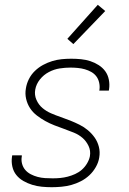

<svg xmlns="http://www.w3.org/2000/svg" viewBox="-20 -773 540 801"><path d="M196 8Q175 8 154.5 6Q134 4 114.5 -2Q95 -8 77.5 -18Q60 -28 48 -43Q36 -58 31.5 -78Q27 -98 30 -119L31 -125H71V-121Q68 -105 72 -90Q76 -75 85.5 -64Q95 -53 108.5 -46Q122 -39 137 -35Q152 -31 168 -30Q184 -29 200 -29Q216 -29 231.5 -30.5Q247 -32 262.5 -36Q278 -40 293.5 -47Q309 -54 321.5 -65Q334 -76 343 -91Q352 -106 355 -121Q359 -144 349.5 -164Q340 -184 324.5 -197.5Q309 -211 288.5 -219.5Q268 -228 248 -235Q228 -242 207.5 -250Q187 -258 169 -268Q151 -278 134 -291Q117 -304 105.5 -321.5Q94 -339 89 -360.5Q84 -382 88 -404Q91 -424 100.5 -443Q110 -462 125.5 -477Q141 -492 159.5 -502Q178 -512 197.5 -518Q217 -524 237 -526Q257 -528 277 -528Q298 -528 318 -526Q338 -524 356.5 -518Q375 -512 391.5 -501.5Q408 -491 419 -476Q430 -461 434 -441Q438 -421 435 -401L434 -395H394L395 -399Q397 -414 393.5 -429Q390 -444 381.5 -455Q373 -466 360.5 -473Q348 -480 334 -484Q320 -488 304.5 -489.5Q289 -491 274 -491Q252 -491 229 -487.5Q206 -484 184 -472.5Q162 -461 146.5 -441.5Q131 -422 127 -399Q123 -377 132 -356.5Q141 -336 157 -322.5Q173 -309 192.5 -300.5Q212 -292 232.5 -285Q253 -278 273 -270Q293 -262 312 -252.5Q331 -243 347 -229.5Q363 -216 375 -199Q387 -182 392.5 -160.5Q398 -139 394 -116Q391 -96 380 -76.5Q369 -57 353 -42Q337 -27 317.5 -17Q298 -7 278 -1.5Q258 4 237 6Q216 8 196 8ZM286 -589 261 -611 388 -753 419 -727Z"/></svg>

Font: Iosevka Extralight Oblique
Style: Regular
Weight: 200
Italic angle: -9°
Monospace: yes
Designer: Belleve Invis
Foundry: Belleve Invis
Version: Version 32.5.0; ttfautohint (v1.8.4)